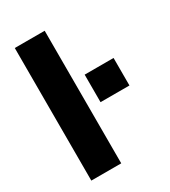

<svg xmlns="http://www.w3.org/2000/svg" viewBox="-166 -749 739 834"><g transform="rotate(-30 203.0 -332.5)"><path d="M193 0H43V-665H193ZM248 -275V-413H393V-275Z"/></g></svg>

Font: Blinker
Style: Regular
Weight: 400
Designer: Juergen Huber
Foundry: supertype
Version: 1.017